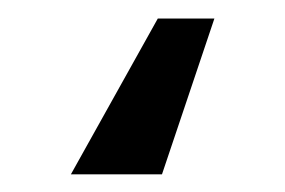

<svg xmlns="http://www.w3.org/2000/svg" viewBox="-20 14 313 211"><path d="M153.4 34.4 57.9 205.6H158L215.6 34.4Z"/></svg>

Font: Inter 465
Style: Regular
Weight: 400
Designer: Rasmus Andersson
Foundry: rsms
Version: Version 3.019;Glyphs 3.1.2 (3151)